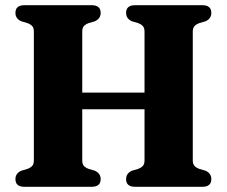

<svg xmlns="http://www.w3.org/2000/svg" viewBox="-20 -720 874 740"><path d="M297 -101.5Q297 -88 303.2 -80.8Q309.5 -73.5 322 -69L345.5 -62Q368 -52 368 -29.5Q368 0 333 0H74.5Q39.5 0 39.5 -29.5Q39.5 -52 62 -62L85.5 -69Q98 -73.5 104.2 -80.8Q110.5 -88 110.5 -101.5V-598.5Q110.5 -612 104.2 -619.2Q98 -626.5 85.5 -631L62 -638Q39.5 -648 39.5 -670.5Q39.5 -700 74.5 -700H333Q368 -700 368 -670.5Q368 -648 345.5 -638L322 -631Q309.5 -626.5 303.2 -619.2Q297 -612 297 -598.5V-363H537V-598.5Q537 -612 530.8 -619.2Q524.5 -626.5 512 -631L488.5 -638Q466 -648 466 -670.5Q466 -700 501 -700H759.5Q794.5 -700 794.5 -670.5Q794.5 -648 772 -638L748.5 -631Q736 -626.5 729.5 -619.2Q723 -612 723 -598.5V-101.5Q723 -88 729.5 -80.8Q736 -73.5 748.5 -69L772 -62Q794.5 -52 794.5 -29.5Q794.5 0 759.5 0H501Q466 0 466 -29.5Q466 -52 488.5 -62L512 -69Q524.5 -73.5 530.8 -80.8Q537 -88 537 -101.5V-299H297Z"/></svg>

Font: Fraunces 72pt Soft
Style: Bold
Weight: 700
Version: Version 1.000;[b76b70a41]